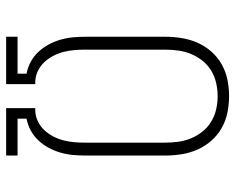

<svg xmlns="http://www.w3.org/2000/svg" viewBox="-92 -692 783 640"><g transform="rotate(90 300.0 -371.5)"><path d="M102 0V-38H225V-68Q204 -72 185.5 -82Q167 -92 152.5 -107.5Q138 -123 128 -141.5Q118 -160 112 -180.5Q106 -201 104 -222Q102 -243 102 -264V-530Q102 -558 106.5 -585.5Q111 -613 122 -638Q133 -663 151.5 -684Q170 -705 194 -718.5Q218 -732 245 -737.5Q272 -743 300 -743Q328 -743 355 -737.5Q382 -732 406 -718.5Q430 -705 448.5 -684Q467 -663 478 -638Q489 -613 493.5 -585.5Q498 -558 498 -530V-264Q498 -243 496 -222Q494 -201 488 -180.5Q482 -160 472 -141.5Q462 -123 447.5 -107.5Q433 -92 414.5 -82Q396 -72 375 -68V-38H498V0H340V-97H349Q368 -98 384.5 -106Q401 -114 413.5 -127.5Q426 -141 434.5 -157.5Q443 -174 447.5 -191.5Q452 -209 453.5 -227Q455 -245 455 -264V-530Q455 -552 452 -574Q449 -596 440.5 -616.5Q432 -637 418 -654.5Q404 -672 385 -683.5Q366 -695 344 -700Q322 -705 300 -705Q278 -705 256 -700Q234 -695 215 -683.5Q196 -672 182 -654.5Q168 -637 159.5 -616.5Q151 -596 148 -574Q145 -552 145 -530V-264Q145 -245 146.5 -227Q148 -209 152.5 -191.5Q157 -174 165.5 -157.5Q174 -141 186.5 -127.5Q199 -114 215.5 -106Q232 -98 251 -97H260V0Z"/></g></svg>

Font: Iosevka Etoile Extralight
Style: Regular
Weight: 200
Designer: Belleve Invis
Foundry: Belleve Invis
Version: Version 22.1.2; ttfautohint (v1.8.4)